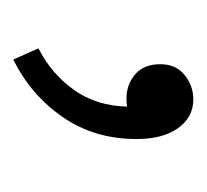

<svg xmlns="http://www.w3.org/2000/svg" viewBox="-31 -105 312 290"><g transform="rotate(90 125.0 40.0)"><path d="M53 138Q92 118 116 84Q140 50 141 4Q137 5 129 5Q108 5 92.5 -8Q77 -21 77 -46Q77 -70 93.5 -83Q110 -96 130 -96Q157 -96 173.5 -73Q190 -50 190 -10Q190 53 157 101Q124 149 70 176Z"/></g></svg>

Font: Kinto Sans Light
Style: Regular
Weight: 300
Designer: Authors: Ryoko NISHIZUKA  (kana & ideographs); Paul D. Hunt (Latin, Greek & Cyrillic); Wenlong ZHANG  (bopomofo); Sandol
Foundry: Adobe Systems Incorporated, ookami Inc.
Version: Version 0.001